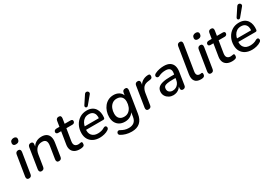

<svg xmlns="http://www.w3.org/2000/svg" viewBox="45 -1898 4571 3216"><g transform="rotate(-30 2330.5 -290.5)"><path d="M81 7Q58 7 47 -8.5Q36 -24 40 -52L103 -445Q107 -470 121.5 -482.5Q136 -495 161 -495Q184 -495 195 -479.5Q206 -464 202 -436L139 -43Q135 -18 121 -5.5Q107 7 81 7ZM178 -597Q150 -597 136 -611Q122 -625 124 -650Q127 -680 146 -695.5Q165 -711 196 -711Q225 -711 239 -697Q253 -683 251 -658Q248 -628 229.5 -612.5Q211 -597 178 -597Z M325 7Q302 7 291 -9Q280 -25 284 -53L346 -445Q350 -470 365 -482.5Q380 -495 404 -495Q426 -495 437 -481Q448 -467 443 -439L432 -365L426 -382Q451 -438 498.5 -467.5Q546 -497 611 -497Q665 -497 701.5 -475Q738 -453 753.5 -408Q769 -363 758 -294L719 -43Q716 -18 701 -5.5Q686 7 661 7Q637 7 626 -9Q615 -25 619 -52L657 -292Q667 -355 647 -385.5Q627 -416 575 -416Q508 -416 468.5 -375Q429 -334 418 -263L383 -43Q376 7 325 7Z M1066 9Q1006 9 966.5 -14Q927 -37 911.5 -78Q896 -119 905 -174L943 -410H889Q869 -410 857.5 -419Q846 -428 846 -443Q846 -465 860.5 -476.5Q875 -488 898 -488H955L972 -595Q976 -619 990 -630.5Q1004 -642 1027 -642Q1053 -642 1064 -627.5Q1075 -613 1071 -586L1056 -488H1166Q1187 -488 1198 -480Q1209 -472 1209 -455Q1209 -436 1196.5 -423Q1184 -410 1161 -410H1044L1007 -182Q998 -125 1020 -100Q1042 -75 1085 -75Q1104 -75 1115.5 -78.5Q1127 -82 1136 -82Q1148 -82 1153.5 -75.5Q1159 -69 1159 -53Q1159 -26 1150.5 -15Q1142 -4 1126 1Q1115 5 1097.5 7Q1080 9 1066 9Z M1454 9Q1382 9 1329.5 -17.5Q1277 -44 1248.5 -93Q1220 -142 1220 -209Q1220 -289 1253 -354Q1286 -419 1345.5 -458Q1405 -497 1484 -497Q1543 -497 1583 -476.5Q1623 -456 1646 -421Q1669 -386 1676.5 -342Q1684 -298 1679 -252Q1677 -233 1669 -227Q1661 -221 1646 -221H1300L1308 -283H1615L1597 -269Q1604 -313 1594.5 -348Q1585 -383 1558 -404.5Q1531 -426 1483 -426Q1434 -426 1400.5 -403.5Q1367 -381 1348.5 -346Q1330 -311 1323 -272L1319 -245Q1305 -165 1343.5 -117Q1382 -69 1461 -69Q1494 -69 1527 -77Q1560 -85 1588 -103Q1604 -112 1616.5 -111.5Q1629 -111 1636.5 -103Q1644 -95 1646 -83.5Q1648 -72 1642.5 -59.5Q1637 -47 1623 -38Q1589 -14 1542 -2.5Q1495 9 1454 9ZM1544 -557Q1534 -545 1522.5 -543.5Q1511 -542 1501.5 -548.5Q1492 -555 1490 -566.5Q1488 -578 1496 -591L1599 -747Q1609 -763 1622.5 -767.5Q1636 -772 1648.5 -768Q1661 -764 1669 -754Q1677 -744 1677.5 -730.5Q1678 -717 1666 -704Z M1968 189Q1909 189 1857 174.5Q1805 160 1765 135Q1751 127 1746.5 115Q1742 103 1745 91Q1748 79 1756.5 70.5Q1765 62 1777.5 60Q1790 58 1805 67Q1838 87 1875 99Q1912 111 1954 111Q2017 111 2055.5 81Q2094 51 2105 -14L2122 -119L2130 -118Q2106 -68 2059 -40Q2012 -12 1952 -12Q1893 -12 1849.5 -36Q1806 -60 1781.5 -105Q1757 -150 1757 -212Q1757 -268 1774 -319.5Q1791 -371 1823 -411Q1855 -451 1900.5 -474Q1946 -497 2004 -497Q2063 -497 2108 -468.5Q2153 -440 2170 -383L2159 -363L2172 -446Q2176 -471 2190.5 -483Q2205 -495 2229 -495Q2253 -495 2263 -479.5Q2273 -464 2269 -436L2203 -19Q2187 84 2128.5 136.5Q2070 189 1968 189ZM1981 -91Q2033 -91 2069 -119Q2105 -147 2123.5 -193.5Q2142 -240 2142 -293Q2142 -352 2110 -385Q2078 -418 2019 -418Q1968 -418 1932 -390Q1896 -362 1877.5 -316Q1859 -270 1859 -217Q1859 -157 1891 -124Q1923 -91 1981 -91Z M2392 7Q2368 7 2357 -8Q2346 -23 2350 -50L2413 -446Q2417 -471 2431.5 -483Q2446 -495 2470 -495Q2493 -495 2504 -480.5Q2515 -466 2511 -438L2500 -371H2490Q2510 -430 2558 -462.5Q2606 -495 2668 -498Q2693 -499 2701.5 -491Q2710 -483 2710 -463Q2710 -437 2698 -425Q2686 -413 2659 -410L2635 -407Q2561 -400 2529 -363Q2497 -326 2486 -262L2451 -41Q2448 -17 2433 -5Q2418 7 2392 7Z M2874 9Q2831 9 2794 -10.5Q2757 -30 2735 -63.5Q2713 -97 2713 -139Q2713 -191 2741.5 -223Q2770 -255 2831 -270.5Q2892 -286 2988 -286H3068L3059 -224H2997Q2928 -224 2887.5 -217Q2847 -210 2830 -192.5Q2813 -175 2813 -145Q2813 -105 2839.5 -84Q2866 -63 2903 -63Q2937 -63 2966 -78Q2995 -93 3015.5 -121.5Q3036 -150 3042 -190L3061 -310Q3070 -363 3046.5 -391Q3023 -419 2963 -419Q2928 -419 2895.5 -412Q2863 -405 2830 -388Q2815 -380 2802 -382.5Q2789 -385 2781 -393.5Q2773 -402 2772 -414Q2771 -426 2778.5 -438Q2786 -450 2804 -459Q2844 -479 2889 -488Q2934 -497 2975 -497Q3048 -497 3090.5 -470Q3133 -443 3148.5 -395Q3164 -347 3154 -284L3116 -43Q3113 -18 3098.5 -5.5Q3084 7 3061 7Q3039 7 3028 -7.5Q3017 -22 3021 -49L3032 -122L3040 -107Q3027 -68 3000.5 -41.5Q2974 -15 2941.5 -3Q2909 9 2874 9Z M3406 9Q3329 9 3294.5 -35.5Q3260 -80 3273 -166L3353 -662Q3357 -687 3371.5 -699.5Q3386 -712 3411 -712Q3434 -712 3445 -697Q3456 -682 3452 -653L3374 -167Q3366 -118 3382 -96Q3398 -74 3435 -74Q3447 -74 3454.5 -76Q3462 -78 3468 -78Q3476 -78 3481 -72Q3486 -66 3486 -49Q3486 -26 3476 -13Q3466 0 3450 4Q3442 7 3429 8Q3416 9 3406 9Z M3602 7Q3579 7 3568 -8.5Q3557 -24 3561 -52L3624 -445Q3628 -470 3642.5 -482.5Q3657 -495 3682 -495Q3705 -495 3716 -479.5Q3727 -464 3723 -436L3660 -43Q3656 -18 3642 -5.5Q3628 7 3602 7ZM3699 -597Q3671 -597 3657 -611Q3643 -625 3645 -650Q3648 -680 3667 -695.5Q3686 -711 3717 -711Q3746 -711 3760 -697Q3774 -683 3772 -658Q3769 -628 3750.5 -612.5Q3732 -597 3699 -597Z M4011 9Q3951 9 3911.5 -14Q3872 -37 3856.5 -78Q3841 -119 3850 -174L3888 -410H3834Q3814 -410 3802.5 -419Q3791 -428 3791 -443Q3791 -465 3805.5 -476.5Q3820 -488 3843 -488H3900L3917 -595Q3921 -619 3935 -630.5Q3949 -642 3972 -642Q3998 -642 4009 -627.5Q4020 -613 4016 -586L4001 -488H4111Q4132 -488 4143 -480Q4154 -472 4154 -455Q4154 -436 4141.5 -423Q4129 -410 4106 -410H3989L3952 -182Q3943 -125 3965 -100Q3987 -75 4030 -75Q4049 -75 4060.5 -78.5Q4072 -82 4081 -82Q4093 -82 4098.5 -75.5Q4104 -69 4104 -53Q4104 -26 4095.5 -15Q4087 -4 4071 1Q4060 5 4042.5 7Q4025 9 4011 9Z M4399 9Q4327 9 4274.5 -17.5Q4222 -44 4193.5 -93Q4165 -142 4165 -209Q4165 -289 4198 -354Q4231 -419 4290.5 -458Q4350 -497 4429 -497Q4488 -497 4528 -476.5Q4568 -456 4591 -421Q4614 -386 4621.5 -342Q4629 -298 4624 -252Q4622 -233 4614 -227Q4606 -221 4591 -221H4245L4253 -283H4560L4542 -269Q4549 -313 4539.5 -348Q4530 -383 4503 -404.5Q4476 -426 4428 -426Q4379 -426 4345.5 -403.5Q4312 -381 4293.5 -346Q4275 -311 4268 -272L4264 -245Q4250 -165 4288.5 -117Q4327 -69 4406 -69Q4439 -69 4472 -77Q4505 -85 4533 -103Q4549 -112 4561.5 -111.5Q4574 -111 4581.5 -103Q4589 -95 4591 -83.5Q4593 -72 4587.5 -59.5Q4582 -47 4568 -38Q4534 -14 4487 -2.5Q4440 9 4399 9ZM4489 -557Q4479 -545 4467.5 -543.5Q4456 -542 4446.5 -548.5Q4437 -555 4435 -566.5Q4433 -578 4441 -591L4544 -747Q4554 -763 4567.5 -767.5Q4581 -772 4593.5 -768Q4606 -764 4614 -754Q4622 -744 4622.5 -730.5Q4623 -717 4611 -704Z"/></g></svg>

Font: Nunito ExtraLight SemiBold
Style: Italic
Weight: 600
Italic angle: -9°
Version: Version 3.602